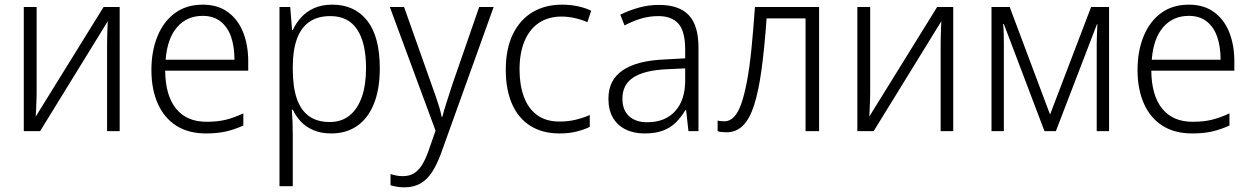

<svg xmlns="http://www.w3.org/2000/svg" viewBox="-20 -562 5363 823"><path d="M137 -162Q137 -151 136.5 -138Q136 -125 135.5 -112Q135 -99 134.5 -86Q134 -73 133 -62L424 -532H493V0H439V-371Q439 -386 439.5 -404Q440 -422 440.5 -440Q441 -458 442 -471L152 0H82V-532H137Z M849 -542Q913 -542 956.5 -510.5Q1000 -479 1022 -424Q1044 -369 1044 -298V-259H688Q689 -153 734.5 -96.5Q780 -40 865 -40Q912 -40 947 -48.5Q982 -57 1023 -76V-24Q986 -7 949 1.5Q912 10 863 10Q788 10 736 -23Q684 -56 656.5 -117.5Q629 -179 629 -262Q629 -343 655 -406.5Q681 -470 730 -506Q779 -542 849 -542ZM849 -494Q781 -494 739 -445.5Q697 -397 690 -306H985Q985 -362 970.5 -404Q956 -446 925.5 -470Q895 -494 849 -494Z M1405 -542Q1500 -542 1554 -473.5Q1608 -405 1608 -269Q1608 -179 1582.5 -116.5Q1557 -54 1510.5 -22Q1464 10 1400 10Q1356 10 1323.5 -4Q1291 -18 1269.5 -41Q1248 -64 1235 -92H1231Q1233 -67 1234 -37.5Q1235 -8 1235 17V236H1178V-532H1224L1232 -433H1235Q1248 -462 1270.5 -487Q1293 -512 1326 -527Q1359 -542 1405 -542ZM1396 -493Q1341 -493 1305.5 -468Q1270 -443 1252.5 -394.5Q1235 -346 1235 -276V-266Q1235 -190 1252 -140Q1269 -90 1304 -64.5Q1339 -39 1393 -39Q1444 -39 1478.5 -67Q1513 -95 1531 -146.5Q1549 -198 1549 -270Q1549 -378 1511 -435.5Q1473 -493 1396 -493Z M1651 -532H1712L1829 -202Q1840 -172 1848.5 -147Q1857 -122 1863.5 -100.5Q1870 -79 1873 -61H1876Q1882 -85 1893.5 -121Q1905 -157 1919 -200L2034 -532H2096L1871 94Q1854 141 1833 174Q1812 207 1783 224Q1754 241 1714 241Q1696 241 1681.5 238.5Q1667 236 1654 232V184Q1666 188 1679 190.5Q1692 193 1707 193Q1734 193 1753.5 181.5Q1773 170 1788 146.5Q1803 123 1816 87L1847 -2Z M2378 10Q2305 10 2253.5 -22.5Q2202 -55 2175 -116Q2148 -177 2148 -263Q2148 -353 2178.5 -415.5Q2209 -478 2263 -510Q2317 -542 2389 -542Q2425 -542 2457.5 -535Q2490 -528 2514 -516L2498 -467Q2473 -478 2443.5 -484.5Q2414 -491 2388 -491Q2330 -491 2289.5 -463.5Q2249 -436 2228 -385Q2207 -334 2207 -264Q2207 -198 2225.5 -147.5Q2244 -97 2282 -69Q2320 -41 2378 -41Q2416 -41 2448.5 -49Q2481 -57 2508 -69V-18Q2483 -6 2451 2Q2419 10 2378 10Z M2805 -541Q2890 -541 2932 -497.5Q2974 -454 2974 -358V0H2931L2921 -90H2918Q2900 -60 2877.5 -37.5Q2855 -15 2822.5 -2.5Q2790 10 2743 10Q2696 10 2661 -7.5Q2626 -25 2607 -58Q2588 -91 2588 -139Q2588 -219 2649 -260.5Q2710 -302 2827 -307L2917 -312V-349Q2917 -428 2888 -460.5Q2859 -493 2802 -493Q2764 -493 2728.5 -482.5Q2693 -472 2657 -453L2639 -499Q2675 -517 2717 -529Q2759 -541 2805 -541ZM2834 -265Q2740 -260 2694 -229.5Q2648 -199 2648 -139Q2648 -90 2676.5 -64Q2705 -38 2754 -38Q2831 -38 2874 -85.5Q2917 -133 2917 -217V-269Z M3491 0H3433V-483H3266Q3257 -357 3244.5 -265Q3232 -173 3213 -113Q3194 -53 3165 -24Q3136 5 3095 5Q3083 5 3073 4Q3063 3 3056 0V-45Q3062 -44 3069 -43Q3076 -42 3085 -42Q3108 -42 3126 -60.5Q3144 -79 3157.5 -117.5Q3171 -156 3182 -214.5Q3193 -273 3201 -352.5Q3209 -432 3216 -532H3491Z M3710 -162Q3710 -151 3709.5 -138Q3709 -125 3708.5 -112Q3708 -99 3707.5 -86Q3707 -73 3706 -62L3997 -532H4066V0H4012V-371Q4012 -386 4012.5 -404Q4013 -422 4013.5 -440Q4014 -458 4015 -471L3725 0H3655V-532H3710Z M4734 -532V0H4681V-374Q4681 -395 4682 -415.5Q4683 -436 4684 -458H4682L4506 0H4457L4283 -459H4280Q4282 -437 4282.5 -416Q4283 -395 4283 -371V0H4230V-532H4308L4481 -71L4657 -532Z M5076 -542Q5140 -542 5183.5 -510.5Q5227 -479 5249 -424Q5271 -369 5271 -298V-259H4915Q4916 -153 4961.5 -96.5Q5007 -40 5092 -40Q5139 -40 5174 -48.5Q5209 -57 5250 -76V-24Q5213 -7 5176 1.5Q5139 10 5090 10Q5015 10 4963 -23Q4911 -56 4883.5 -117.5Q4856 -179 4856 -262Q4856 -343 4882 -406.5Q4908 -470 4957 -506Q5006 -542 5076 -542ZM5076 -494Q5008 -494 4966 -445.5Q4924 -397 4917 -306H5212Q5212 -362 5197.5 -404Q5183 -446 5152.5 -470Q5122 -494 5076 -494Z"/></svg>

Font: Noto Sans Display Light
Style: Regular
Weight: 300
Designer: Monotype Design Team
Foundry: Monotype Imaging Inc.
Version: Version 2.003